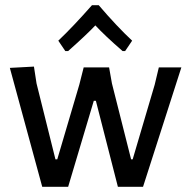

<svg xmlns="http://www.w3.org/2000/svg" viewBox="-20 -721 725 741"><path d="M232 -524 205 -564Q261 -617 335 -701H361Q431 -619 490 -564L463 -524H453Q385 -583 348 -623Q313 -586 243 -524ZM111 -464 121 -399 194 -106H201L286 -394L303 -461H401L412 -399L486 -106H492L577 -394L593 -461H680L532 0H435L350 -332H342L243 0H143L18 -459Z"/></svg>

Font: Alegreya Sans Medium
Style: Regular
Weight: 500
Designer: Juan Pablo del Peral
Foundry: Huerta Tipografica
Version: Version 2.007